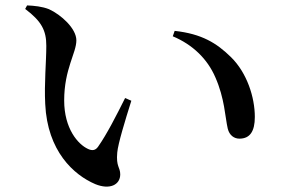

<svg xmlns="http://www.w3.org/2000/svg" viewBox="-20 -710 1040 709"><path d="M332 -30C386 -8 424 -28 424 -66C424 -93 408 -94 413 -147C416 -180 442 -265 465 -338L442 -348C410 -284 375 -215 342 -168C332 -154 320 -153 305 -160C268 -177 217 -235 217 -339C217 -455 262 -514 262 -561C262 -605 205 -656 161 -676C136 -686 106 -689 80 -690L73 -677C134 -631 151 -597 151 -541C151 -482 143 -402 147 -326C155 -152 252 -64 332 -30ZM864 -198C903 -198 921 -225 921 -278C921 -351 892 -441 833 -499C780 -551 725 -585 625 -596L618 -576C692 -545 746 -492 775 -425C810 -346 811 -278 821 -235C827 -210 845 -198 864 -198Z"/></svg>

Font: GenKiMin2 TW SB
Style: Regular
Weight: 600
Version: Version 2.100;PS 2.1;hotconv 16.6.51;makeotf.lib2.5.65220 DE